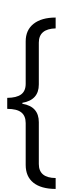

<svg xmlns="http://www.w3.org/2000/svg" viewBox="-20 -889 420 1270"><path d="M27.8 -241.7Q89.4 -242.2 119.6 -264.4Q149.9 -286.6 149.9 -335V-615.2Q149.9 -690.4 202.4 -731.7Q254.9 -772.9 348.1 -772.9V-701.2Q236.8 -698.2 236.8 -606.9V-330.6Q236.8 -227.5 127.9 -209V-202.6Q236.8 -184.6 236.8 -80.6V195.8Q236.8 287.6 348.1 288.6V360.8Q252 360.4 200.9 319.6Q149.9 278.8 149.9 201.7V-74.7Q149.9 -122.6 120.6 -145.8Q91.3 -168.9 27.8 -168.9ZM79.1 -499.5ZM79.1 -869.1ZM78.6 336.9Z"/></svg>

Font: Noto Sans Telugu
Style: Regular
Weight: 400
Designer: Monotype Design team
Foundry: Monotype Imaging Inc.
Version: Version 1.04 uh